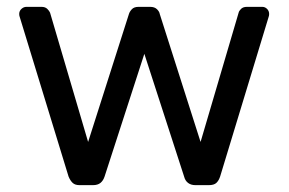

<svg xmlns="http://www.w3.org/2000/svg" viewBox="-20 -540 842 560"><path d="M212 0Q199 0 192 -6.5Q185 -13 180 -25L38 -489Q36 -494 36 -499Q36 -508 42.5 -514Q49 -520 57 -520H101Q112 -520 118 -514Q124 -508 126 -503L237 -126L356 -499Q358 -506 364.5 -513Q371 -520 384 -520H418Q431 -520 438 -513Q445 -506 446 -499L565 -126L676 -503Q677 -508 683 -514Q689 -520 700 -520H745Q753 -520 759 -514Q765 -508 765 -499Q765 -494 763 -489L622 -25Q618 -13 611 -6.5Q604 0 589 0H550Q537 0 528.5 -6.5Q520 -13 517 -25L401 -383L285 -25Q281 -13 273 -6.5Q265 0 251 0Z"/></svg>

Font: Rubik Light
Style: Regular
Weight: 400
Version: Version 2.101